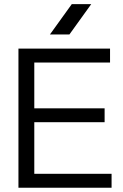

<svg xmlns="http://www.w3.org/2000/svg" viewBox="-20 -899 587 916"><path d="M143.6 -69.8V-316H479.1V-382.3H143.6V-600.8H505V-667.2H68V-3.5H512.3V-69.8ZM415.2 -879.2H322.4L218.2 -734.5H311.1Z"/></svg>

Font: Diatome Awesome Regular
Style: Regular
Weight: 400
Designer: 15.100.17
Foundry: 15.100.17
Version: Version 1.008;Fontself Maker 3.5.8